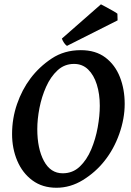

<svg xmlns="http://www.w3.org/2000/svg" viewBox="-20 -865 612 900"><path d="M564.5 -377.9Q564.5 -309.1 539.1 -237.3Q513.7 -165.5 469.2 -109.9Q427.7 -57.6 368.9 -21.2Q310.1 15.1 244.6 15.1Q178.7 15.1 132.1 -19.3Q85.4 -53.7 61 -111.1Q36.6 -168.5 36.6 -236.8Q36.6 -309.6 59.8 -377Q83 -444.3 122.6 -497.1Q163.6 -551.8 222.4 -590.8Q281.2 -629.9 358.9 -629.9Q428.2 -629.9 473.9 -595.5Q519.5 -561 542 -503.9Q564.5 -446.8 564.5 -377.9ZM447.8 -369.1Q447.8 -424.3 433.8 -468.8Q419.9 -513.2 393.1 -539.3Q366.2 -565.4 327.1 -565.4Q282.2 -565.4 249.8 -535.4Q217.3 -505.4 196.3 -458.5Q175.3 -411.6 165 -358.9Q154.8 -306.2 154.8 -259.8Q154.8 -168.5 185.8 -110.6Q216.8 -52.7 273.9 -52.7Q320.8 -52.7 353.8 -84Q386.7 -115.2 407.5 -164.3Q428.2 -213.4 438 -268.1Q447.8 -322.8 447.8 -369.1ZM530.3 -800.8 531.2 -769.5 293.9 -649.9Q287.1 -654.3 280.5 -663.8Q273.9 -673.3 270 -684.1L453.1 -844.7Q460 -841.3 476.6 -832.3Q493.2 -823.2 509.3 -814.2Q525.4 -805.2 530.3 -800.8Z"/></svg>

Font: Gentium Plus
Style: Bold Italic
Weight: 700
Italic angle: -8°
Designer: Victor Gaultney, Annie Olsen, Iska Routamaa, Becca Hirsbrunner
Foundry: SIL International
Version: Version 6.101